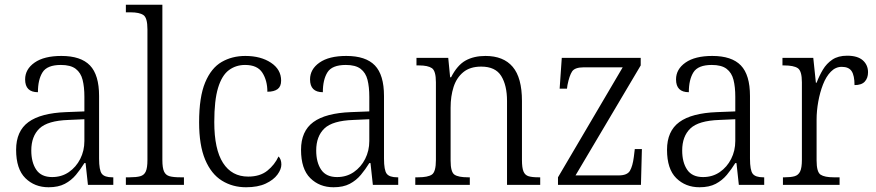

<svg xmlns="http://www.w3.org/2000/svg" viewBox="-20 -780 3696 810"><path d="M185 10Q126 10 87 -28.5Q48 -67 48 -148Q48 -227 100 -265Q152 -303 259 -307L336 -310V-372Q336 -413 328.5 -443Q321 -473 299.5 -489.5Q278 -506 237 -506Q179 -506 159.5 -475Q140 -444 140 -391Q86 -391 86 -445Q86 -488 126 -516Q166 -544 239 -544Q321 -544 359.5 -504Q398 -464 398 -375V-111Q398 -62 409.5 -47Q421 -32 454 -32H458V0H351L341 -92H336Q320 -66 300.5 -42.5Q281 -19 253.5 -4.5Q226 10 185 10ZM200 -33Q240 -33 270.5 -54Q301 -75 318.5 -109.5Q336 -144 336 -185V-277L269 -274Q181 -271 146.5 -238Q112 -205 112 -145Q112 -95 133 -64Q154 -33 200 -33Z M511 0V-32H527Q555 -32 571.5 -36.5Q588 -41 595 -56.5Q602 -72 602 -105V-656Q602 -705 585 -716.5Q568 -728 531 -728H511V-760H665V-105Q665 -72 672 -56.5Q679 -41 695.5 -36.5Q712 -32 741 -32H756V0Z M1018 10Q961 10 916 -18Q871 -46 845.5 -106.5Q820 -167 820 -264Q820 -371 845.5 -432Q871 -493 915 -518.5Q959 -544 1015 -544Q1080 -544 1123 -515.5Q1166 -487 1166 -440Q1166 -415 1151 -404Q1136 -393 1108 -393Q1108 -440 1087 -473Q1066 -506 1014 -506Q975 -506 945.5 -484Q916 -462 900 -409.5Q884 -357 884 -265Q884 -150 921 -92.5Q958 -35 1027 -35Q1077 -35 1108 -60Q1139 -85 1155 -120Q1167 -108 1167 -86Q1167 -66 1150.5 -43.5Q1134 -21 1101 -5.5Q1068 10 1018 10Z M1387 10Q1328 10 1289 -28.5Q1250 -67 1250 -148Q1250 -227 1302 -265Q1354 -303 1461 -307L1538 -310V-372Q1538 -413 1530.5 -443Q1523 -473 1501.5 -489.5Q1480 -506 1439 -506Q1381 -506 1361.5 -475Q1342 -444 1342 -391Q1288 -391 1288 -445Q1288 -488 1328 -516Q1368 -544 1441 -544Q1523 -544 1561.5 -504Q1600 -464 1600 -375V-111Q1600 -62 1611.5 -47Q1623 -32 1656 -32H1660V0H1553L1543 -92H1538Q1522 -66 1502.5 -42.5Q1483 -19 1455.5 -4.5Q1428 10 1387 10ZM1402 -33Q1442 -33 1472.5 -54Q1503 -75 1520.5 -109.5Q1538 -144 1538 -185V-277L1471 -274Q1383 -271 1348.5 -238Q1314 -205 1314 -145Q1314 -95 1335 -64Q1356 -33 1402 -33Z M1732 0V-32H1744Q1785 -32 1802 -43.5Q1819 -55 1819 -105V-433Q1819 -481 1802 -492.5Q1785 -504 1748 -504H1737V-536H1871L1879 -454H1883Q1909 -505 1944 -524.5Q1979 -544 2028 -544Q2104 -544 2143 -498Q2182 -452 2182 -354V-105Q2182 -72 2188.5 -56.5Q2195 -41 2210 -36.5Q2225 -32 2252 -32H2259V0H2119V-354Q2119 -420 2094.5 -459.5Q2070 -499 2010 -499Q1963 -499 1934.5 -475.5Q1906 -452 1893.5 -413Q1881 -374 1881 -326V-102Q1881 -54 1897.5 -43Q1914 -32 1954 -32H1962V0Z M2334 0V-32L2607 -496H2443Q2405 -496 2393.5 -478.5Q2382 -461 2374 -421L2372 -406H2341L2350 -536H2683V-504L2408 -40H2590Q2626 -40 2637.5 -59.5Q2649 -79 2654 -118L2658 -151H2688L2684 0Z M2931 10Q2872 10 2833 -28.5Q2794 -67 2794 -148Q2794 -227 2846 -265Q2898 -303 3005 -307L3082 -310V-372Q3082 -413 3074.5 -443Q3067 -473 3045.5 -489.5Q3024 -506 2983 -506Q2925 -506 2905.5 -475Q2886 -444 2886 -391Q2832 -391 2832 -445Q2832 -488 2872 -516Q2912 -544 2985 -544Q3067 -544 3105.5 -504Q3144 -464 3144 -375V-111Q3144 -62 3155.5 -47Q3167 -32 3200 -32H3204V0H3097L3087 -92H3082Q3066 -66 3046.5 -42.5Q3027 -19 2999.5 -4.5Q2972 10 2931 10ZM2946 -33Q2986 -33 3016.5 -54Q3047 -75 3064.5 -109.5Q3082 -144 3082 -185V-277L3015 -274Q2927 -271 2892.5 -238Q2858 -205 2858 -145Q2858 -95 2879 -64Q2900 -33 2946 -33Z M3283 0V-32H3291Q3316 -32 3332 -36.5Q3348 -41 3355.5 -56.5Q3363 -72 3363 -106V-433Q3363 -481 3345.5 -492.5Q3328 -504 3288 -504H3281V-536H3411L3422 -431H3425Q3436 -460 3451.5 -486Q3467 -512 3491.5 -528.5Q3516 -545 3554 -545Q3598 -545 3620 -525.5Q3642 -506 3642 -475Q3642 -451 3628.5 -436Q3615 -421 3585 -421Q3585 -461 3573 -479.5Q3561 -498 3531 -498Q3505 -498 3485 -477.5Q3465 -457 3452 -423.5Q3439 -390 3432 -351Q3425 -312 3425 -275V-103Q3425 -54 3442 -43Q3459 -32 3497 -32H3522V0Z"/></svg>

Font: Noto Serif Armenian SemiCondensed Light
Style: Regular
Weight: 300
Width: 4
Designer: Monotype Design Team
Foundry: Monotype Imaging Inc.
Version: Version 2.008; ttfautohint (v1.8.4.7-5d5b)